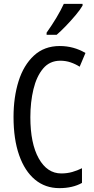

<svg xmlns="http://www.w3.org/2000/svg" viewBox="-20 -963 486 993"><path d="M292 -649Q237 -649 203 -608.5Q169 -568 153 -501.5Q137 -435 137 -357Q137 -221 180.5 -143.5Q224 -66 297 -66Q327 -66 353.5 -73.5Q380 -81 404 -93V-17Q356 10 287 10Q214 10 161 -34Q108 -78 79 -160.5Q50 -243 50 -358Q50 -460 76 -543Q102 -626 155.5 -675.5Q209 -725 289 -725Q361 -725 422 -689L392 -618Q370 -632 345 -640.5Q320 -649 292 -649ZM407 -934Q395 -913 371 -884.5Q347 -856 320.5 -828.5Q294 -801 273 -783H221V-794Q279 -876 310 -943H407Z"/></svg>

Font: Noto Sans Oriya ExtCond
Style: Regular
Weight: 400
Width: 2
Designer: Amélie Bonet and Sol Matas
Foundry: Google LLC
Version: Version 2.006; ttfautohint (v1.8.4.7-5d5b)